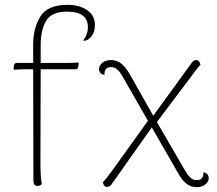

<svg xmlns="http://www.w3.org/2000/svg" viewBox="-20 -760 895 793"><path d="M372 -656Q372 -627 357.5 -609.5Q343 -592 329 -592Q325 -592 323 -593Q343 -617 343 -648Q343 -712 257 -712Q193 -712 170.5 -674Q148 -636 148 -574V-500H253Q285 -500 305 -502L304 -488Q302 -474 293 -474H148L147 -87Q147 -24 153 0Q145 8 135 8Q118 8 118 -14L117 -474H96Q62 -474 36 -472L37 -486Q39 -500 48 -500H117V-577Q117 -643 146.5 -691.5Q176 -740 259 -740Q308 -740 340 -718Q372 -696 372 -656Z M842 -24Q842 -10 828.5 1.5Q815 13 793 13Q767 13 749 -2Q731 -17 716 -44L607 -234L441 1Q433 12 423 12Q408 12 405 -8Q417 -18 456 -73L591 -261L488 -441Q475 -464 464 -473.5Q453 -483 439 -483Q423 -483 416.5 -473.5Q410 -464 412 -451Q401 -452 395 -458.5Q389 -465 389 -474Q389 -489 402.5 -500.5Q416 -512 438 -512Q464 -512 482 -496.5Q500 -481 515 -455L613 -282L772 -501Q780 -512 790 -512Q804 -512 808 -492Q798 -484 771 -446L756 -426L628 -256L743 -58Q755 -37 766 -26.5Q777 -16 793 -16Q809 -16 815.5 -26.5Q822 -37 819 -48Q830 -47 836 -40.5Q842 -34 842 -24Z"/></svg>

Font: Arima Madurai Thin
Style: Regular
Weight: 250
Designer: Joana Correia and Natanael Gama
Foundry: NDISCOVER
Version: Version 1.019; ttfautohint (v1.5) -l 7 -r 28 -G 50 -x 13 -D 